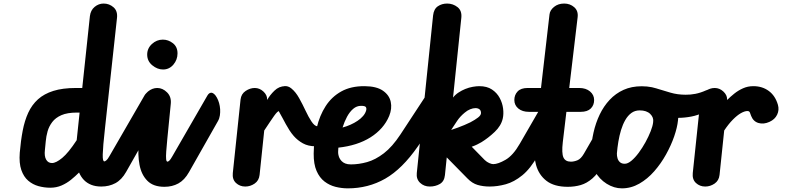

<svg xmlns="http://www.w3.org/2000/svg" viewBox="-20 -1024 4372 1054"><path d="M226.5 -200.5Q222.5 -167 233.2 -148Q244 -129 265.5 -129Q287.5 -129 321.5 -157Q355.5 -185 401 -254.5L417 -406H402Q349.5 -406 317 -391.8Q284.5 -377.5 266.8 -354Q249 -330.5 241.2 -303Q233.5 -275.5 231.2 -248.5Q229 -221.5 226.5 -200.5ZM536 0Q504.5 0 480.8 -9.5Q457 -19 440.5 -36.2Q424 -53.5 414 -77Q393.5 -56.5 369.8 -37.2Q346 -18 317.8 -5.8Q289.5 6.5 256 6.5Q223 6.5 191.2 -2.2Q159.5 -11 134.8 -32.2Q110 -53.5 97 -91Q84 -128.5 88.5 -186Q94 -251 104.5 -306.2Q115 -361.5 135 -405Q155 -448.5 188.5 -478.8Q222 -509 273 -525Q324 -541 396.5 -541H431.5L473.5 -935.5Q477.5 -968 499.5 -986.2Q521.5 -1004.5 549 -1004.5Q580 -1004.5 603.5 -983.8Q627 -963 622 -923.5L556.5 -321.5Q550.5 -268.5 547.5 -233Q544.5 -197.5 544 -176.5Q543.5 -155.5 545.8 -146.8Q548 -138 553 -138ZM553 -138Q556.5 -138 563.8 -143.8Q571 -149.5 580.5 -166.5L773.5 -500.5Q782.5 -516 794 -516Q809 -516.5 823 -493.8Q837 -471 842 -440Q845.5 -420 843.2 -398.8Q841 -377.5 831 -360L672.5 -80.5Q648 -37 613.5 -18.5Q579 0 536 0Q521 0 513 -17Q505 -34 504.5 -56.5Q504 -85 515.8 -111.5Q527.5 -138 553 -138Z M899.5 -136.5Q922 -136.5 933.5 -117Q945 -97.5 944.5 -72.5Q944 -45.5 928.8 -22Q913.5 1.5 882.5 1.5Q821.5 1.5 788.8 -31.8Q756 -65 745.8 -119.8Q735.5 -174.5 742 -239.5L765.5 -471Q768.5 -502 792.2 -521.5Q816 -541 843.5 -541Q873 -541 897.2 -516.8Q921.5 -492.5 917.5 -454L898.5 -261.5Q894.5 -220 892.5 -192Q890.5 -164 892 -150.2Q893.5 -136.5 899.5 -136.5ZM788 -724.5Q788 -758.5 814 -782.5Q840 -806.5 874 -806.5Q904 -806.5 929.2 -786.8Q954.5 -767 954.5 -731Q954.5 -696 931.8 -669.2Q909 -642.5 875 -642.5Q844 -642.5 816 -665.5Q788 -688.5 788 -724.5ZM899.5 -136.5Q903 -136.5 909.5 -142.2Q916 -148 925.5 -165L1118.5 -499.5Q1127 -514 1138.5 -515Q1155.5 -515.5 1170.8 -487.8Q1186 -460 1188.5 -424.5Q1189.5 -407.5 1187 -390.2Q1184.5 -373 1176 -358.5L1017.5 -79Q993 -35.5 959.2 -17Q925.5 1.5 882.5 1.5Q859.5 1.5 848.2 -17.2Q837 -36 837 -60Q837.5 -87.5 853.2 -112Q869 -136.5 899.5 -136.5Z M1513 -414.5Q1508 -414.5 1501.2 -408Q1494.5 -401.5 1484.8 -388Q1475 -374.5 1461.8 -354.5Q1448.5 -334.5 1430.5 -307.5L1405 -63.5Q1401.5 -32.5 1377.8 -16.2Q1354 0 1326.5 0Q1296.5 0 1275.5 -19.5Q1254.5 -39 1258 -74L1300.5 -477.5Q1304 -508.5 1328.5 -524.8Q1353 -541 1378.5 -541Q1405 -541 1425.8 -521.8Q1446.5 -502.5 1446.5 -479.5V-475Q1461 -501.5 1486.5 -526.2Q1512 -551 1545.5 -551Q1559 -551 1565.5 -537.2Q1572 -523.5 1572 -503.2Q1572 -483 1565.2 -462.5Q1558.5 -442 1545.5 -428.2Q1532.5 -414.5 1513 -414.5ZM1712 -221Q1672 -221 1643 -237Q1614 -253 1592.5 -277.5Q1579.5 -292.5 1568.8 -309.2Q1558 -326 1548.8 -343Q1539.5 -360 1531.2 -375.8Q1523 -391.5 1515 -405Q1503 -425.5 1497.5 -444Q1492 -462.5 1491.5 -478Q1490.5 -509.5 1505.2 -529.2Q1520 -549 1540.5 -551Q1561.5 -553.5 1579.5 -538.5Q1603.5 -519 1622.2 -485.2Q1641 -451.5 1657.2 -416.8Q1673.5 -382 1689 -358.5Q1707 -331 1722.5 -331Q1748.5 -331 1762.5 -313.2Q1776.5 -295.5 1775.5 -274Q1775 -254 1759.8 -237.5Q1744.5 -221 1712 -221Z M1889.5 10Q1856 10 1822.5 1.8Q1789 -6.5 1761.5 -27.5Q1734 -48.5 1717.8 -85.8Q1701.5 -123 1702 -181Q1703 -256 1718.8 -323Q1734.5 -390 1767.8 -441.5Q1801 -493 1853.8 -522.2Q1906.5 -551.5 1981.5 -551Q2047 -550.5 2082 -526.2Q2117 -502 2125 -465Q2133 -428 2116.5 -387.5Q2101.5 -351.5 2075.5 -322Q2049.5 -292.5 2013.8 -270Q1978 -247.5 1933.5 -233.2Q1889 -219 1837.5 -213.5Q1837 -209 1836.2 -192Q1835.5 -175 1843 -157.5Q1847.5 -148 1855.2 -139.8Q1863 -131.5 1875.5 -126.5Q1888 -121.5 1906.5 -121.5ZM1860.5 -324Q1883 -330 1904.2 -339.5Q1925.5 -349 1943.2 -361Q1961 -373 1973.2 -387.2Q1985.5 -401.5 1990 -417.5Q1993 -429 1988.5 -436Q1984 -443 1962 -443Q1938 -443 1918.8 -426.5Q1899.5 -410 1885 -383Q1870.5 -356 1860.5 -324ZM1906.5 -121.5Q1949.5 -121.5 1995.2 -134.2Q2041 -147 2087.2 -182.5Q2133.5 -218 2178 -285.5L2323 -506.5Q2327.5 -513 2334 -513Q2344.5 -513.5 2356.8 -500Q2369 -486.5 2378 -464.8Q2387 -443 2387 -418.5Q2387.5 -403.5 2383.5 -388.5Q2379.5 -373.5 2370 -359.5L2274 -220.5Q2188 -96.5 2094.8 -43.2Q2001.5 10 1889.5 10Q1871 10 1862.8 -6Q1854.5 -22 1855 -43.5Q1855.5 -71 1869.2 -96.2Q1883 -121.5 1906.5 -121.5Z M2339.5 0Q2307.5 0 2286 -20.5Q2264.5 -41 2268 -74L2357.5 -939.5Q2361.5 -974.5 2383.5 -989.5Q2405.5 -1004.5 2434.5 -1004.5Q2466.5 -1004.5 2491.5 -985Q2516.5 -965.5 2512.5 -926.5L2467 -488.5Q2480 -505 2497.8 -516.5Q2515.5 -528 2534 -535.5Q2555 -544 2575.5 -547.5Q2596 -551 2611 -551Q2653 -551 2680.5 -532.8Q2708 -514.5 2723 -486.5Q2738 -458.5 2741.8 -428.2Q2745.5 -398 2740 -373.5Q2731 -333.5 2695.8 -300Q2660.5 -266.5 2623 -243.5Q2614 -238 2599.8 -231Q2585.5 -224 2569.5 -218.5L2641 -145.5Q2652.5 -134.5 2665.8 -128.8Q2679 -123 2687.5 -123Q2704.5 -123 2713.2 -106Q2722 -89 2721 -67Q2720.5 -42.5 2707.5 -21.2Q2694.5 0 2668 0Q2632 0 2602 -8.8Q2572 -17.5 2545.5 -45L2432.5 -160L2422.5 -62.5Q2419 -28.5 2394.8 -14.2Q2370.5 0 2339.5 0ZM2457.5 -311Q2475.5 -317 2493.5 -323.5Q2511.5 -330 2529 -337.5Q2546.5 -345 2562 -352.5Q2588.5 -366.5 2604.5 -379Q2620.5 -391.5 2620.5 -403.5Q2620.5 -417.5 2612 -424Q2603.5 -430.5 2590 -430.5Q2577 -430.5 2561.2 -424.2Q2545.5 -418 2531 -405.5Q2506.5 -385.5 2490 -361.2Q2473.5 -337 2457.5 -312ZM2687.5 -123Q2714 -123 2755.2 -146.8Q2796.5 -170.5 2833.5 -235L2989.5 -505Q2992.5 -510.5 2997 -510.5Q3004.5 -510 3012.8 -492.8Q3021 -475.5 3027.2 -449.5Q3033.5 -423.5 3035 -397Q3036 -378.5 3034 -361.5Q3032 -344.5 3025.5 -333L2933 -170.5Q2892 -98 2847 -61.5Q2802 -25 2756.5 -12.5Q2711 0 2668 0Q2657 0 2651 -14.5Q2645 -29 2645 -48Q2644.5 -74 2655.2 -98.5Q2666 -123 2687.5 -123Z M3077 -1004.5Q3109.5 -1004.5 3132.2 -984.5Q3155 -964.5 3151 -930L3069.5 -243.5Q3062.5 -183 3073 -159.8Q3083.5 -136.5 3114 -136.5L3097 1.5Q3022.5 1.5 2980 -31.2Q2937.5 -64 2922.5 -119Q2907.5 -174 2915 -239.5L2996.5 -944.5Q2999 -968 3021.5 -986.2Q3044 -1004.5 3077 -1004.5ZM3114 -136.5Q3131 -136.5 3150 -144.2Q3169 -152 3185.5 -180.5L3326.5 -425Q3333.5 -438 3340.5 -438Q3350 -438.5 3356.2 -418Q3362.5 -397.5 3364.5 -365Q3366.5 -332.5 3363 -297.5Q3360 -271.5 3353.8 -246.2Q3347.5 -221 3336.5 -202L3290.5 -121Q3262.5 -71 3232 -44.5Q3201.5 -18 3168 -8.2Q3134.5 1.5 3097 1.5Q3064.5 1.5 3047.8 -18Q3031 -37.5 3030.5 -62Q3030 -89 3050.8 -112.8Q3071.5 -136.5 3114 -136.5ZM2884 -410Q2847.5 -410 2825.5 -428.2Q2803.5 -446.5 2803.5 -475Q2803.5 -503 2821.5 -522Q2839.5 -541 2876.5 -541H3159.5Q3196.5 -541 3219 -522Q3241.5 -503 3241.5 -475Q3241.5 -446.5 3223 -428.2Q3204.5 -410 3167.5 -410Z M3394 10Q3351 10 3310.5 -15.2Q3270 -40.5 3245.2 -84.8Q3220.5 -129 3223.5 -186Q3226 -242 3238 -295.5Q3250 -349 3272 -395Q3294 -441 3326.8 -476Q3359.5 -511 3403.2 -530.8Q3447 -550.5 3503 -550.5Q3561.5 -550.5 3609.5 -528.8Q3657.5 -507 3683.5 -465.5Q3709.5 -424 3702 -364Q3698 -324.5 3681 -275.2Q3664 -226 3636.2 -176Q3608.5 -126 3571.5 -83.8Q3534.5 -41.5 3489.5 -15.8Q3444.5 10 3394 10ZM3409.5 -125Q3426.5 -125 3446.5 -141.8Q3466.5 -158.5 3486.5 -185.5Q3506.5 -212.5 3523.5 -243.5Q3540.5 -274.5 3552 -303.8Q3563.5 -333 3565.5 -353.5Q3569.5 -379 3549.5 -398.5Q3529.5 -418 3491.5 -418Q3465.5 -418 3446 -403.8Q3426.5 -389.5 3412.5 -365Q3398.5 -340.5 3389.2 -310Q3380 -279.5 3374.5 -246.2Q3369 -213 3366.5 -182Q3366 -168 3370 -154.8Q3374 -141.5 3383.8 -133.2Q3393.5 -125 3409.5 -125ZM3587 -537.5Q3621 -527 3660.2 -515.5Q3699.5 -504 3743.5 -504Q3770 -503.5 3798 -509Q3826 -514.5 3856 -528Q3863 -531 3868.5 -531Q3884 -530.5 3889.2 -511Q3894.5 -491.5 3889 -467.5Q3885 -450 3874.2 -433.5Q3863.5 -417 3845.5 -408Q3811 -391 3774.2 -384Q3737.5 -377 3702 -377Q3662 -377 3626.5 -383.8Q3591 -390.5 3566 -398.5Q3542.5 -406.5 3534.8 -430.2Q3527 -454 3530.5 -479Q3535 -506 3550.2 -525.2Q3565.5 -544.5 3587 -537.5Z M3851.5 0Q3821.5 0 3800.5 -19.5Q3779.5 -39 3783 -74L3825.5 -477.5Q3829 -508.5 3853.5 -524.8Q3878 -541 3903.5 -541Q3930 -541 3950.8 -521.8Q3971.5 -502.5 3971.5 -479.5V-475Q3989 -492.5 4010.8 -510Q4032.5 -527.5 4058.8 -539.2Q4085 -551 4115.5 -551Q4132.5 -551 4136.2 -533.5Q4140 -516 4135 -493.5Q4129 -465.5 4114 -440Q4099 -414.5 4083 -414.5Q4068 -414.5 4047.2 -402.8Q4026.5 -391 4003 -367.2Q3979.5 -343.5 3955.5 -307.5L3930 -63.5Q3926.5 -32.5 3902.8 -16.2Q3879 0 3851.5 0ZM4115.5 -551Q4164.5 -551 4200.2 -524.8Q4236 -498.5 4250.5 -448.5Q4258.5 -420.5 4246.2 -394.5Q4234 -368.5 4204 -355Q4172 -340.5 4143.8 -348.8Q4115.5 -357 4103.5 -387.5Q4100 -398.5 4096.5 -406.5Q4093 -414.5 4083 -414.5Q4070.5 -414.5 4066.5 -439.5Q4063 -458.5 4067 -484.8Q4071 -511 4082 -529.5Q4095 -551 4115.5 -551Z"/></svg>

Font: Edu NSW ACT Cursive
Style: Regular
Weight: 400
Designer: Tina and Corey Anderson, Eben Sorkin, Mirko Velimirovic
Foundry: Sorkin Type Co.
Version: Version 2.000